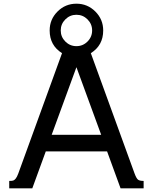

<svg xmlns="http://www.w3.org/2000/svg" viewBox="-20 -1020 828 1040"><path d="M334 -915Q309 -890 309 -855Q309 -820 334 -795Q359 -770 394 -770Q429 -770 454 -795Q479 -820 479 -855Q479 -890 454 -915Q429 -940 394 -940Q359 -940 334 -915ZM249 -855Q249 -915 291.5 -957.5Q334 -1000 394 -1000Q454 -1000 496.5 -957.5Q539 -915 539 -855Q539 -774 472 -732L709 -80Q719 -53 728 -46.5Q737 -40 758 -40V0H633L560 -200H228L155 0H30V-40Q45 -40 51.5 -42Q58 -44 65 -52.5Q72 -61 79 -80L316 -732Q249 -774 249 -855ZM394 -656 260 -290H528Z"/></svg>

Font: Laverick
Style: Regular
Weight: 400
Designer: Daniel Pimley
Foundry: Daniel Pimley
Version: Version 1.000;PS 001.001;hotconv 1.0.56